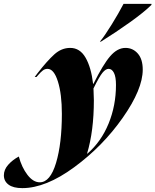

<svg xmlns="http://www.w3.org/2000/svg" viewBox="-180 -767 801 990"><path d="M-83 40Q-68 96 -38.5 134.5Q-9 173 25 173Q79 173 109 73Q139 -27 139 -180Q139 -282 118.5 -347Q98 -412 65 -412Q51 -412 40 -403Q29 -394 20 -383.5Q11 -373 8 -370H-1L14 -390Q63 -453 100 -486.5Q137 -520 182 -520Q232 -520 261 -470Q290 -420 300 -335H302Q351 -434 388 -477Q425 -520 467 -520Q505 -520 530.5 -491Q556 -462 556 -408Q556 -307 453 -160Q350 -13 203 95Q56 203 -65 203Q-112 203 -136 185Q-160 167 -160 137Q-160 108 -138 83Q-116 58 -83 40ZM271 25Q342 -37 380 -130Q418 -223 418 -329Q418 -371 407.5 -391.5Q397 -412 380 -412Q365 -412 348.5 -392Q332 -372 302 -311Q304 -271 304 -250Q304 -92 269 25ZM457 -747H601V-742Q564 -705 490.5 -652.5Q417 -600 340 -552H335Q359 -581 395.5 -640Q432 -699 457 -747Z"/></svg>

Font: Nyght Serif Dark Italic
Style: Regular
Weight: 800
Italic angle: -16°
Designer: Maksym Kobuzan
Version: Version 0.400